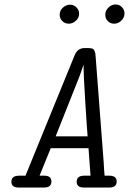

<svg xmlns="http://www.w3.org/2000/svg" viewBox="-20 -839 577 859"><path d="M247 -773Q247 -792 261.5 -805Q276 -818 293 -818Q310 -818 322 -806Q334 -794 334 -778Q334 -759 319.5 -746Q305 -733 287 -733Q271 -733 259 -744.5Q247 -756 247 -773ZM451 -773Q451 -791 465 -805Q479 -819 497 -819Q514 -819 525.5 -807Q537 -795 537 -779Q537 -760 522.5 -746.5Q508 -733 491 -733Q474 -733 462.5 -744.5Q451 -756 451 -773ZM31 -26Q31 -53 66 -53H94L314 -592Q327 -624 359 -624H374Q386 -624 393 -621.5Q400 -619 403 -610.5Q406 -602 406.5 -600Q407 -598 408 -584L444 -111Q446 -71 448 -53H469Q502 -53 502 -27Q502 0 469 0H355Q323 0 323 -26Q323 -53 357 -53H385L376 -176H207L157 -53H178Q210 -53 210 -27Q210 0 177 0H63Q31 0 31 -26ZM229 -229H372Q369 -262 361.5 -383Q354 -504 354 -535V-550L337 -501Z"/></svg>

Font: CMU Typewriter Text
Style: LightOblique
Weight: 200
Italic angle: -9.46001°
Version: Version 0.7.0